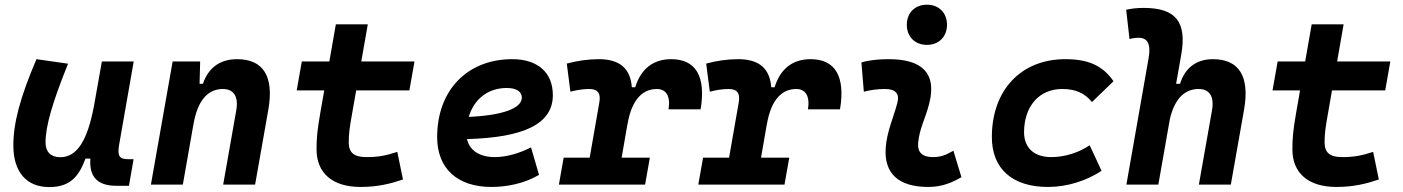

<svg xmlns="http://www.w3.org/2000/svg" viewBox="-20 -776 5899 807"><path d="M187 10.3C275.4 10.3 311.5 -34.7 339.4 -109.4H359.9C354 -32.7 390.1 4.9 468.8 4.9H522L541.5 -106.9H518.1C481.9 -106.9 472.7 -120.6 480.5 -166.5L542 -517.6H408.2L374 -325.2V-325.7C347.7 -189.5 305.7 -115.2 233.4 -115.2C193.8 -115.2 171.4 -137.7 171.4 -176.8C171.4 -246.1 200.2 -345.2 266.1 -508.3L133.3 -527.3C64.9 -367.7 36.1 -259.3 36.1 -164.6C36.1 -53.7 90.8 10.3 187 10.3Z M614.3 0H748.5L792.5 -250.5V-249.5C811 -363.8 860.8 -401.9 916.5 -401.9C961.9 -401.9 983.4 -371.1 973.1 -312.5L918 0H1052.2L1107.9 -315.4C1132.3 -454.6 1086.9 -527.3 976.6 -527.3C903.3 -527.3 855 -489.7 833 -423.8H818.8L821.3 -517.6H705.6Z M1495.6 9.8C1568.8 9.8 1623 -4.4 1673.8 -21.5L1649.9 -137.7C1599.1 -121.1 1568.4 -115.7 1519.5 -115.7C1468.3 -115.7 1445.8 -134.3 1445.8 -177.7C1445.8 -213.9 1449.2 -238.3 1460.4 -301.3L1477.1 -396H1700.7L1722.2 -517.6H1498.5L1525.9 -673.8H1391.6L1364.3 -517.6H1248.5L1227.1 -396H1342.8L1326.2 -301.3C1313 -226.1 1310.5 -193.4 1310.5 -148.4C1310.5 -47.4 1378.4 9.8 1495.6 9.8Z M2059.6 -115.7C1995.6 -115.7 1953.6 -143.6 1942.9 -191.4C2178.7 -197.8 2303.7 -253.4 2303.7 -376C2303.7 -471.2 2240.2 -527.3 2133.3 -527.3C1943.8 -527.3 1817.4 -396.5 1817.4 -199.7C1817.4 -67.9 1902.3 9.8 2045.4 9.8C2109.9 9.8 2183.6 -4.4 2245.6 -41L2211.9 -156.7C2162.6 -130.9 2106.4 -115.7 2059.6 -115.7ZM1950.2 -284.7C1972.2 -359.4 2031.2 -406.2 2109.9 -406.2C2150.4 -406.2 2173.3 -391.1 2173.3 -365.7C2173.3 -320.3 2091.3 -291 1950.2 -284.7Z M2329.1 0H2691.4L2711.4 -113.3H2592.8L2616.7 -251V-249.5C2635.3 -363.8 2685.1 -401.9 2740.7 -401.9C2780.3 -401.9 2798.8 -371.6 2790 -316.4H2924.8C2947.8 -455.1 2904.8 -527.3 2800.8 -527.3C2723.6 -527.3 2672.9 -484.4 2649.9 -409.2H2635.7C2629.9 -487.8 2585 -527.3 2497.1 -527.3C2452.6 -527.3 2408.2 -521 2362.3 -508.8L2377.4 -390.6C2405.3 -397.9 2431.6 -401.9 2457 -401.9C2493.2 -401.9 2505.9 -383.3 2499 -345.2L2458.5 -113.3H2349.1Z M2915 0H3277.3L3297.4 -113.3H3178.7L3202.6 -251V-249.5C3221.2 -363.8 3271 -401.9 3326.7 -401.9C3366.2 -401.9 3384.8 -371.6 3376 -316.4H3510.7C3533.7 -455.1 3490.7 -527.3 3386.7 -527.3C3309.6 -527.3 3258.8 -484.4 3235.8 -409.2H3221.7C3215.8 -487.8 3170.9 -527.3 3083 -527.3C3038.6 -527.3 2994.1 -521 2948.2 -508.8L2963.4 -390.6C2991.2 -397.9 3017.6 -401.9 3043 -401.9C3079.1 -401.9 3091.8 -383.3 3085 -345.2L3044.4 -113.3H2935.1Z M3987.3 -142.6C3953.6 -123 3933.1 -115.7 3900.9 -115.7C3857.9 -115.7 3836.4 -134.8 3838.9 -172.4C3843.3 -234.9 3871.6 -281.2 3886.7 -345.2C3916 -465.3 3858.9 -527.3 3715.8 -527.3C3677.2 -527.3 3638.7 -524.4 3600.6 -513.7L3610.8 -390.6C3640.6 -398.4 3670.4 -401.9 3700.2 -401.9C3743.7 -401.9 3761.7 -382.3 3752 -345.2C3737.8 -288.1 3707 -222.7 3702.6 -153.3C3695.8 -46.4 3756.8 9.8 3881.8 9.8C3939 9.8 3981 -8.3 4021 -31.2ZM3876 -587.4C3926.3 -587.4 3960.4 -621.6 3960.4 -671.9C3960.4 -722.2 3926.3 -756.3 3876 -756.3C3825.7 -756.3 3791.5 -722.2 3791.5 -671.9C3791.5 -621.6 3825.7 -587.4 3876 -587.4Z M4398.9 -115.7C4326.7 -115.7 4284.7 -153.8 4284.2 -220.2C4284.7 -329.6 4347.7 -401.9 4444.3 -401.9C4500.5 -401.9 4538.1 -385.3 4569.8 -347.2L4660.2 -434.6C4615.7 -499.5 4555.2 -527.3 4458 -527.3C4271.5 -527.3 4148.9 -397.5 4148.9 -199.7C4148.9 -66.9 4234.9 9.8 4384.8 9.8C4466.8 9.8 4548.3 -17.1 4609.9 -58.1L4560.1 -165.5C4516.1 -135.7 4457.5 -115.7 4398.9 -115.7Z M5019 0H5153.3L5209 -315.4C5233.4 -454.6 5188 -527.3 5078.1 -527.3C5007.3 -527.3 4960.4 -489.7 4939.9 -423.8H4923.3L4944.8 -545.4C4969.2 -683.6 4922.4 -742.7 4787.6 -742.7C4762.7 -742.7 4737.8 -740.7 4713.4 -734.9L4727.5 -611.8C4740.2 -615.7 4753.4 -617.2 4766.1 -617.2C4803.2 -617.2 4818.4 -590.8 4807.6 -530.8L4714.4 0H4848.6L4897 -274.9C4918.9 -369.6 4965.8 -401.9 5018.1 -401.9C5063.5 -401.9 5084.5 -371.1 5074.2 -312.5Z M5597.2 9.8C5670.4 9.8 5724.6 -4.4 5775.4 -21.5L5751.5 -137.7C5700.7 -121.1 5669.9 -115.7 5621.1 -115.7C5569.8 -115.7 5547.4 -134.3 5547.4 -177.7C5547.4 -213.9 5550.8 -238.3 5562 -301.3L5578.6 -396H5802.2L5823.7 -517.6H5600.1L5627.4 -673.8H5493.2L5465.8 -517.6H5350.1L5328.6 -396H5444.3L5427.7 -301.3C5414.6 -226.1 5412.1 -193.4 5412.1 -148.4C5412.1 -47.4 5480 9.8 5597.2 9.8Z"/></svg>

Font: Cascadia Code
Style: Bold Italic
Weight: 700
Italic angle: -10°
Monospace: yes
Designer: Aaron Bell
Foundry: Saja Typeworks
Version: Version 2404.023